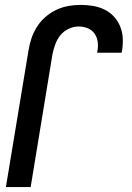

<svg xmlns="http://www.w3.org/2000/svg" viewBox="-20 -763 540 783"><path d="M4 0 96 -556Q100 -581 108 -605.5Q116 -630 130 -652.5Q144 -675 164.5 -693Q185 -711 209 -722.5Q233 -734 258.5 -738.5Q284 -743 308 -743Q334 -743 358.5 -739Q383 -735 405 -724.5Q427 -714 443.5 -696.5Q460 -679 469.5 -656.5Q479 -634 480.5 -609Q482 -584 478 -558L476 -548H376L377 -554Q381 -573 378.5 -592Q376 -611 365.5 -626Q355 -641 337.5 -648Q320 -655 301 -655Q280 -655 260 -645.5Q240 -636 226.5 -619.5Q213 -603 205.5 -582.5Q198 -562 194 -542L105 0Z"/></svg>

Font: Iosevka Term Curly SmBd Obl
Style: Regular
Weight: 600
Italic angle: -9°
Designer: Belleve Invis
Foundry: Belleve Invis
Version: Version 32.3.0